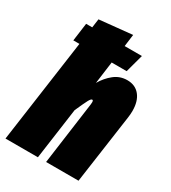

<svg xmlns="http://www.w3.org/2000/svg" viewBox="-190 -859 850 954"><g transform="rotate(30 235.0 -381.5)"><path d="M474 -434Q474 -416 471 -395L415 0H229L278 -358Q279 -363 279 -371Q279 -383 273 -383Q266 -383 256.5 -365.5Q247 -348 223 -294L182 0H-4L79 -591H44L58 -694H93L100 -744L288 -763L279 -694H378L350 -591H264L247 -464Q269 -502 301.5 -528Q334 -554 376 -554Q422 -554 448 -522Q474 -490 474 -434Z"/></g></svg>

Font: Fira Sans Extra Condensed Black
Style: Italic
Weight: 900
Width: 3
Italic angle: -8°
Designer: Carrois Corporate & Edenspiekermann AG
Foundry: Carrois Corporate GbR & Edenspiekermann AG
Version: Version 4.203